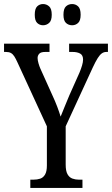

<svg xmlns="http://www.w3.org/2000/svg" viewBox="-23 -930 554 950"><path d="M127 0V-41H142Q161 -41 176 -46Q191 -51 200 -66.5Q209 -82 209 -111V-305L64 -620Q55 -640 47.5 -651.5Q40 -663 30.5 -668Q21 -673 7 -673H-3V-714H222V-673H201Q179 -673 171 -664Q163 -655 163 -643Q163 -632 167.5 -616.5Q172 -601 177 -590L236 -459Q250 -429 260 -402.5Q270 -376 277 -353Q285 -373 296 -400Q307 -427 320 -458L370 -570Q378 -589 383 -606Q388 -623 388 -635Q388 -657 373.5 -665Q359 -673 336 -673H319V-714H511V-673H503Q491 -673 481 -666Q471 -659 460.5 -642.5Q450 -626 436 -596L302 -305V-116Q302 -84 311 -68Q320 -52 335 -46.5Q350 -41 367 -41H385V0ZM334 -805Q316 -805 303.5 -816.5Q291 -828 291 -857Q291 -887 303.5 -898.5Q316 -910 334 -910Q351 -910 363.5 -898.5Q376 -887 376 -857Q376 -828 363.5 -816.5Q351 -805 334 -805ZM190 -805Q173 -805 161 -816.5Q149 -828 149 -857Q149 -887 161 -898.5Q173 -910 190 -910Q207 -910 220 -898.5Q233 -887 233 -857Q233 -828 220 -816.5Q207 -805 190 -805Z"/></svg>

Font: Noto Serif ExtraCondensed
Style: Regular
Weight: 400
Width: 2
Designer: Monotype Design Team
Foundry: Monotype Imaging Inc.
Version: Version 2.013